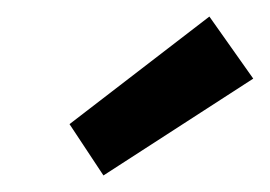

<svg xmlns="http://www.w3.org/2000/svg" viewBox="-20 -776 326 232"><path d="M105 -564 64 -626 233 -756 286 -681Z"/></svg>

Font: DM Sans 10pt Medium
Style: Italic
Weight: 500
Italic angle: -10°
Version: Version 4.004;gftools[0.9.30]